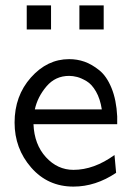

<svg xmlns="http://www.w3.org/2000/svg" viewBox="-20 -680 484 711"><path d="M274 -571V-660H364V-571ZM79 -571V-660H169V-571ZM34 -226Q34 -325 94.5 -393Q155 -461 236 -461Q266 -461 293 -451.5Q320 -442 347.5 -420Q375 -398 393 -354Q411 -310 414 -249V-220H104Q107 -145 150 -98Q193 -51 252 -51Q328 -51 404 -106L410 -40Q334 11 252 11Q157 11 95.5 -59.5Q34 -130 34 -226ZM109 -275H357Q351 -314 335.5 -341Q320 -368 300.5 -379.5Q281 -391 265.5 -395Q250 -399 236 -399Q185 -399 152 -360Q119 -321 109 -275Z"/></svg>

Font: CMU Sans Serif
Style: Medium
Weight: 500
Version: Version 0.7.0